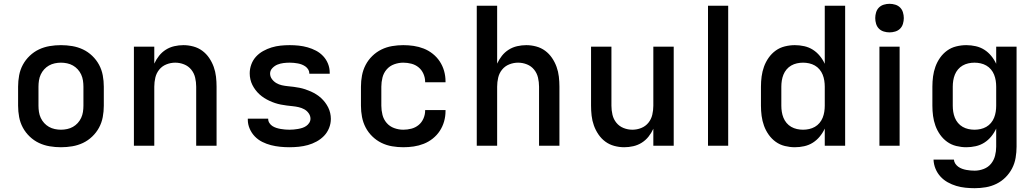

<svg xmlns="http://www.w3.org/2000/svg" viewBox="-20 -765 5440 1008"><path d="M300 8Q270 8 240.5 3Q211 -2 184.5 -14.5Q158 -27 136 -48Q114 -69 100 -95Q86 -121 80.5 -150.5Q75 -180 75 -210V-310Q75 -340 80.5 -369.5Q86 -399 100 -425Q114 -451 136 -472Q158 -493 184.5 -505.5Q211 -518 240.5 -523Q270 -528 300 -528Q330 -528 359.5 -523Q389 -518 415.5 -505.5Q442 -493 464 -472Q486 -451 500 -425Q514 -399 519.5 -369.5Q525 -340 525 -310V-210Q525 -180 519.5 -150.5Q514 -121 500 -95Q486 -69 464 -48Q442 -27 415.5 -14.5Q389 -2 359.5 3Q330 8 300 8ZM300 -84Q316 -84 332.5 -87.5Q349 -91 363 -99Q377 -107 388 -119Q399 -131 406 -146Q413 -161 415.5 -177.5Q418 -194 418 -210V-310Q418 -326 415.5 -342.5Q413 -359 406 -374Q399 -389 388 -401Q377 -413 363 -421Q349 -429 332.5 -432.5Q316 -436 300 -436Q284 -436 267.5 -432.5Q251 -429 237 -421Q223 -413 212 -401Q201 -389 194 -374Q187 -359 184.5 -342.5Q182 -326 182 -310V-210Q182 -194 184.5 -177.5Q187 -161 194 -146Q201 -131 212 -119Q223 -107 237 -99Q251 -91 267.5 -87.5Q284 -84 300 -84Z M683 0V-520H790V-431Q800 -453 815 -472Q830 -491 850.5 -504Q871 -517 895 -522.5Q919 -528 943 -528Q969 -528 995 -521Q1021 -514 1042 -498.5Q1063 -483 1078 -461Q1093 -439 1102 -414Q1111 -389 1114 -362.5Q1117 -336 1117 -310V0H1010V-310Q1010 -334 1004.5 -357.5Q999 -381 984 -399.5Q969 -418 946.5 -427Q924 -436 900 -436Q876 -436 853.5 -427Q831 -418 816 -399.5Q801 -381 795.5 -357.5Q790 -334 790 -310V0Z M1499 8Q1475 8 1450.5 5.5Q1426 3 1402.5 -3Q1379 -9 1357 -20Q1335 -31 1318 -48.5Q1301 -66 1291 -89Q1281 -112 1281 -136V-142H1388V-140Q1388 -129 1394.5 -119Q1401 -109 1410.5 -103Q1420 -97 1431 -93.5Q1442 -90 1453.5 -88Q1465 -86 1476.5 -85Q1488 -84 1499 -84Q1510 -84 1521.5 -85Q1533 -86 1544.5 -88Q1556 -90 1567 -93.5Q1578 -97 1587.5 -103.5Q1597 -110 1603.5 -120Q1610 -130 1610 -142Q1610 -157 1600.5 -170.5Q1591 -184 1577 -191.5Q1563 -199 1547.5 -202.5Q1532 -206 1516.5 -207.5Q1501 -209 1485.5 -211Q1470 -213 1454.5 -216Q1439 -219 1424 -224Q1409 -229 1395 -235.5Q1381 -242 1367.5 -250.5Q1354 -259 1342.5 -269.5Q1331 -280 1321.5 -292.5Q1312 -305 1305 -319Q1298 -333 1294.5 -348.5Q1291 -364 1291 -380Q1291 -404 1299.5 -427Q1308 -450 1324 -467.5Q1340 -485 1361.5 -497Q1383 -509 1406 -516Q1429 -523 1453 -525.5Q1477 -528 1501 -528Q1525 -528 1548.5 -525.5Q1572 -523 1595 -516.5Q1618 -510 1639 -499Q1660 -488 1676.5 -470.5Q1693 -453 1702 -430.5Q1711 -408 1711 -384V-378H1604V-380Q1604 -391 1598 -400.5Q1592 -410 1583.5 -416Q1575 -422 1565 -426Q1555 -430 1544 -432Q1533 -434 1522.5 -435Q1512 -436 1501 -436Q1485 -436 1468.5 -434Q1452 -432 1437 -426Q1422 -420 1410 -407.5Q1398 -395 1398 -379Q1398 -363 1407.5 -350Q1417 -337 1430.5 -329Q1444 -321 1459.5 -317.5Q1475 -314 1491 -312.5Q1507 -311 1522.5 -309Q1538 -307 1553 -304Q1568 -301 1583 -296Q1598 -291 1612.5 -284.5Q1627 -278 1640.5 -269.5Q1654 -261 1665.5 -250.5Q1677 -240 1686.5 -227.5Q1696 -215 1703 -201Q1710 -187 1713.5 -171.5Q1717 -156 1717 -141Q1717 -116 1707.5 -92.5Q1698 -69 1681 -51.5Q1664 -34 1642 -22Q1620 -10 1596.5 -3.5Q1573 3 1548.5 5.5Q1524 8 1499 8Z M2097 8Q2068 8 2038.5 3Q2009 -2 1982.5 -15Q1956 -28 1934.5 -49Q1913 -70 1899.5 -96Q1886 -122 1880.5 -151Q1875 -180 1875 -210V-310Q1875 -340 1880.5 -369Q1886 -398 1899.5 -424Q1913 -450 1934.5 -471Q1956 -492 1982.5 -505Q2009 -518 2038.5 -523Q2068 -528 2097 -528Q2125 -528 2152 -524Q2179 -520 2204.5 -510Q2230 -500 2252 -482.5Q2274 -465 2289 -442Q2304 -419 2311.5 -392.5Q2319 -366 2319 -338V-333H2212V-336Q2212 -357 2203 -377.5Q2194 -398 2177.5 -411.5Q2161 -425 2140 -430.5Q2119 -436 2097 -436Q2073 -436 2049.5 -427.5Q2026 -419 2010 -400.5Q1994 -382 1988 -358Q1982 -334 1982 -310V-210Q1982 -186 1988 -162Q1994 -138 2010 -119.5Q2026 -101 2049.5 -92.5Q2073 -84 2097 -84Q2119 -84 2140 -89.5Q2161 -95 2177.5 -108.5Q2194 -122 2203 -142.5Q2212 -163 2212 -184V-187H2319V-182Q2319 -154 2311.5 -127.5Q2304 -101 2289 -78Q2274 -55 2252 -37.5Q2230 -20 2204.5 -10Q2179 0 2152 4Q2125 8 2097 8Z M2483 0V-735H2590V-431Q2600 -453 2615 -472Q2630 -491 2650.5 -504Q2671 -517 2695 -522.5Q2719 -528 2743 -528Q2769 -528 2795 -521Q2821 -514 2842 -498.5Q2863 -483 2878 -461Q2893 -439 2902 -414Q2911 -389 2914 -362.5Q2917 -336 2917 -310V0H2810V-310Q2810 -334 2804.5 -357.5Q2799 -381 2784 -399.5Q2769 -418 2746.5 -427Q2724 -436 2700 -436Q2676 -436 2653.5 -427Q2631 -418 2616 -399.5Q2601 -381 2595.5 -357.5Q2590 -334 2590 -310V0Z M3257 8Q3231 8 3205 1Q3179 -6 3158 -21.5Q3137 -37 3122 -59Q3107 -81 3098 -106Q3089 -131 3086 -157.5Q3083 -184 3083 -210V-520H3190V-210Q3190 -186 3195.5 -162.5Q3201 -139 3216 -120.5Q3231 -102 3253.5 -93Q3276 -84 3300 -84Q3324 -84 3346.5 -93Q3369 -102 3384 -120.5Q3399 -139 3404.5 -162.5Q3410 -186 3410 -210V-520H3517V0H3410V-89Q3400 -67 3385 -48Q3370 -29 3349.5 -16Q3329 -3 3305 2.5Q3281 8 3257 8Z M3697 0V-735H3803V0Z M4153 8Q4127 8 4100.5 1.5Q4074 -5 4052.5 -20.5Q4031 -36 4015.5 -58Q4000 -80 3991 -105Q3982 -130 3978.5 -156.5Q3975 -183 3975 -210V-310Q3975 -337 3978.5 -363.5Q3982 -390 3991 -415Q4000 -440 4015.5 -462Q4031 -484 4052.5 -499.5Q4074 -515 4100.5 -521.5Q4127 -528 4153 -528Q4178 -528 4202.5 -522.5Q4227 -517 4247.5 -504Q4268 -491 4284 -471.5Q4300 -452 4310 -430V-735H4417V0H4310V-90Q4300 -68 4284 -48.5Q4268 -29 4247.5 -16Q4227 -3 4202.5 2.5Q4178 8 4153 8ZM4196 -84Q4212 -84 4228 -87.5Q4244 -91 4258 -99Q4272 -107 4282.5 -119.5Q4293 -132 4299 -147Q4305 -162 4307.5 -178Q4310 -194 4310 -210V-310Q4310 -326 4307.5 -342Q4305 -358 4299 -373Q4293 -388 4282.5 -400.5Q4272 -413 4258 -421Q4244 -429 4228 -432.5Q4212 -436 4196 -436Q4180 -436 4164 -432.5Q4148 -429 4134 -421Q4120 -413 4109.5 -400.5Q4099 -388 4093 -373Q4087 -358 4084.5 -342Q4082 -326 4082 -310V-210Q4082 -194 4084.5 -178Q4087 -162 4093 -147Q4099 -132 4109.5 -119.5Q4120 -107 4134 -99Q4148 -91 4164 -87.5Q4180 -84 4196 -84Z M4597 0V-520H4703V0ZM4650 -595Q4635 -595 4620 -599.5Q4605 -604 4594.5 -614.5Q4584 -625 4579.5 -640Q4575 -655 4575 -670Q4575 -685 4579.5 -700Q4584 -715 4594.5 -725.5Q4605 -736 4620 -740.5Q4635 -745 4650 -745Q4665 -745 4680 -740.5Q4695 -736 4705.5 -725.5Q4716 -715 4720.5 -700Q4725 -685 4725 -670Q4725 -655 4720.5 -640Q4716 -625 4705.5 -614.5Q4695 -604 4680 -599.5Q4665 -595 4650 -595Z M5097 223Q5073 223 5048.5 220.5Q5024 218 5000.5 211Q4977 204 4955.5 192Q4934 180 4917.5 162Q4901 144 4891.5 121Q4882 98 4881 73H4988Q4989 85 4995.5 94.5Q5002 104 5011 110.5Q5020 117 5031 121Q5042 125 5053 127Q5064 129 5075 130Q5086 131 5097 131Q5121 131 5144.5 122Q5168 113 5183 94.5Q5198 76 5204 52.5Q5210 29 5210 5V-90Q5200 -68 5184 -48.5Q5168 -29 5147.5 -16Q5127 -3 5102.5 2.5Q5078 8 5053 8Q5027 8 5000.5 1.5Q4974 -5 4952.5 -20.5Q4931 -36 4915.5 -58Q4900 -80 4891 -105Q4882 -130 4878.5 -156.5Q4875 -183 4875 -210V-310Q4875 -337 4878.5 -363.5Q4882 -390 4891 -415Q4900 -440 4915.5 -462Q4931 -484 4952.5 -499.5Q4974 -515 5000.5 -521.5Q5027 -528 5053 -528Q5078 -528 5102.5 -522.5Q5127 -517 5147.5 -504Q5168 -491 5184 -471.5Q5200 -452 5210 -430V-520H5317V5Q5317 34 5312 63.5Q5307 93 5293.5 119Q5280 145 5259 166Q5238 187 5211.5 200Q5185 213 5156 218Q5127 223 5097 223ZM5096 -84Q5112 -84 5128 -87.5Q5144 -91 5158 -99Q5172 -107 5182.5 -119.5Q5193 -132 5199 -147Q5205 -162 5207.5 -178Q5210 -194 5210 -210V-310Q5210 -326 5207.5 -342Q5205 -358 5199 -373Q5193 -388 5182.5 -400.5Q5172 -413 5158 -421Q5144 -429 5128 -432.5Q5112 -436 5096 -436Q5080 -436 5064 -432.5Q5048 -429 5034 -421Q5020 -413 5009.5 -400.5Q4999 -388 4993 -373Q4987 -358 4984.5 -342Q4982 -326 4982 -310V-210Q4982 -194 4984.5 -178Q4987 -162 4993 -147Q4999 -132 5009.5 -119.5Q5020 -107 5034 -99Q5048 -91 5064 -87.5Q5080 -84 5096 -84Z"/></svg>

Font: Iosevka Aile Semibold
Style: Regular
Weight: 600
Designer: Belleve Invis
Foundry: Belleve Invis
Version: Version 31.1.0; ttfautohint (v1.8.4)